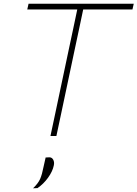

<svg xmlns="http://www.w3.org/2000/svg" viewBox="-20 -733 741 1035"><path d="M252 0Q265 -60 276.8 -116.5Q288.5 -173 302.5 -238L352 -472Q364.5 -529.5 375 -579.8Q385.5 -630 396.5 -682H127L134 -713H701L694 -682H428.5Q417.5 -630 407 -579.8Q396.5 -529.5 384 -472L334.5 -238Q320.5 -173 308.8 -116.5Q297 -60 284 0ZM158 282Q186 255.5 196.5 231.2Q207 207 215 165Q218 153 220.5 140.5Q223 128 226 116L247 115Q260.5 115.5 267.2 128.5Q274 141.5 270 159Q263.5 191 239 225Q214.5 259 182 281Z"/></svg>

Font: Commissioner Thin
Style: Italic
Weight: 100
Italic angle: -12°
Designer: Kostas Bartsokas
Foundry: Kostas Bartsokas
Version: Version 1.000; ttfautohint (v1.8.3)